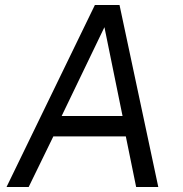

<svg xmlns="http://www.w3.org/2000/svg" viewBox="-20 -743 727 763"><path d="M6 0H94L192 -201H480L521 0H609L455 -723H357ZM225 -282 395 -635 467 -282Z"/></svg>

Font: United Sans
Style: Italic
Weight: 400
Italic angle: -8°
Designer: Pablo Impallari, Rodrigo Fuenzalida (Modified by Dan O. Williams)
Version: Version 1.000;PS 001.000;hotconv 1.0.88;makeotf.lib2.5.64775